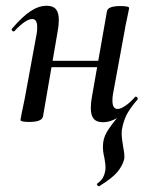

<svg xmlns="http://www.w3.org/2000/svg" viewBox="-20 -415 519 666"><path d="M323 231Q320 231 317.5 227.5Q315 224 317 222Q332 211 337.5 200.5Q343 190 345 178Q346 174 346 165Q346 154 342 132Q337 112 337 94Q337 66 350.5 43Q364 20 397 -19L411 -35L409 -22Q372 9 337 9Q315 9 305 -3Q295 -15 295 -40Q295 -60 299 -80L351 -376Q354 -394 398 -394Q428 -394 428 -387L424 -367Q423 -360 419 -343Q415 -326 413 -312L372 -89Q370 -80 370 -66Q370 -37 388 -37Q398 -37 414 -47.5Q430 -58 448 -78Q450 -80 451 -80Q454 -80 456.5 -76.5Q459 -73 457 -70Q429 -37 418.5 -15.5Q408 6 403 34Q402 40 402 51Q402 61 407 93Q413 123 411 136Q406 158 388.5 180Q371 202 324 231ZM51 1 55 -21Q65 -68 66 -74L107 -297Q109 -306 109 -321Q109 -349 92 -349Q69 -349 30 -307Q29 -306 27 -306Q24 -306 21.5 -309.5Q19 -313 22 -316Q57 -357 85.5 -376Q114 -395 142 -395Q164 -395 174 -383Q184 -371 184 -346Q184 -326 180 -306L129 -10Q124 8 81 8Q51 8 51 1ZM125 -204H364L361 -182H122Z"/></svg>

Font: Cormorant Garamond SemiBold
Style: Italic
Weight: 600
Italic angle: -10°
Designer: Christian Thalmann (Catharsis Fonts)
Foundry: Catharsis Fonts
Version: Version 4.000